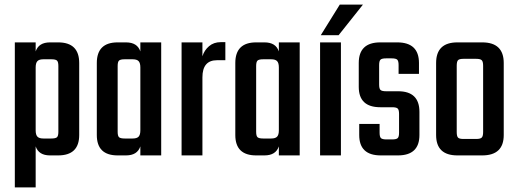

<svg xmlns="http://www.w3.org/2000/svg" viewBox="-20 -671 2234 829"><path d="M196 -488H231Q322 -488 322 -399V-88Q322 0 231 0H196Q147 0 134 -39V138H44V-488H134V-449Q147 -488 196 -488ZM232 -102V-386Q232 -404 226 -409.5Q220 -415 202 -415H167Q149 -415 141.5 -407Q134 -399 134 -380V-108Q134 -89 141.5 -81Q149 -73 167 -73H202Q220 -73 226 -78.5Q232 -84 232 -102Z M586 -488H676V0H586V-39Q573 0 524 0H488Q398 0 398 -88V-399Q398 -488 488 -488H524Q573 -488 586 -449ZM518 -73H553Q571 -73 578.5 -81Q586 -89 586 -108V-380Q586 -399 578.5 -407Q571 -415 553 -415H518Q500 -415 494 -409.5Q488 -404 488 -386V-102Q488 -84 494 -78.5Q500 -73 518 -73Z M933 -489H953V-411H917Q854 -411 854 -337V0H764V-488H854V-428Q862 -454 882.5 -471.5Q903 -489 933 -489Z M1184 -488H1274V0H1184V-39Q1171 0 1122 0H1086Q996 0 996 -88V-399Q996 -488 1086 -488H1122Q1171 -488 1184 -449ZM1116 -73H1151Q1169 -73 1176.5 -81Q1184 -89 1184 -108V-380Q1184 -399 1176.5 -407Q1169 -415 1151 -415H1116Q1098 -415 1092 -409.5Q1086 -404 1086 -386V-102Q1086 -84 1092 -78.5Q1098 -73 1116 -73Z M1365 -519 1447 -651H1547L1442 -519ZM1452 0H1362V-488H1452Z M1703 -98V-179Q1703 -197 1697 -202.5Q1691 -208 1673 -208H1622Q1529 -208 1529 -296V-399Q1529 -488 1622 -488H1695Q1789 -488 1789 -399V-352H1701V-390Q1701 -408 1695 -413.5Q1689 -419 1671 -419H1647Q1629 -419 1623 -413.5Q1617 -408 1617 -390V-306Q1617 -288 1623 -282.5Q1629 -277 1647 -277H1699Q1791 -277 1791 -188V-88Q1791 0 1698 0H1624Q1531 0 1531 -88V-136H1619V-98Q1619 -80 1625 -74.5Q1631 -69 1649 -69H1673Q1691 -69 1697 -74.5Q1703 -80 1703 -98Z M1955 -488H2062Q2155 -488 2155 -399V-88Q2155 0 2062 0H1955Q1863 0 1863 -88V-399Q1863 -488 1955 -488ZM2066 -101V-387Q2066 -405 2060 -411Q2054 -417 2036 -417H1981Q1963 -417 1957.5 -411Q1952 -405 1952 -387V-101Q1952 -83 1957.5 -77Q1963 -71 1981 -71H2036Q2054 -71 2060 -77Q2066 -83 2066 -101Z"/></svg>

Font: Teko Regular
Style: Regular
Weight: 400
Designer: Manushi Parikh, Jonny Pinhorn
Foundry: Indian Type Foundry
Version: Version 1.105;PS 1.0;hotconv 1.0.78;makeotf.lib2.5.61930; tt